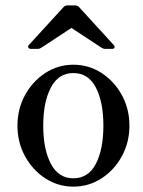

<svg xmlns="http://www.w3.org/2000/svg" viewBox="-20 -683 531 715"><path d="M253 12Q196 12 148.5 -19Q101 -50 73 -101.5Q45 -153 45 -215Q45 -277 73 -328.5Q101 -380 148.5 -411Q196 -442 253 -442Q311 -442 358.5 -411Q406 -380 434 -328.5Q462 -277 462 -215Q462 -153 434 -101.5Q406 -50 358.5 -19Q311 12 253 12ZM253 -19Q309 -19 337 -73Q365 -127 365 -215Q365 -303 337 -357Q309 -411 253 -411Q198 -411 169.5 -357Q141 -303 141 -215Q141 -127 169.5 -73Q198 -19 253 -19ZM95 -501Q88 -501 85.5 -506Q83 -511 88 -516L217 -657Q223 -663 232 -663H259Q268 -663 274 -657L403 -516Q408 -511 406.5 -506Q405 -501 397 -501H371Q367 -501 364 -502.5Q361 -504 357 -506L246 -579L135 -506Q131 -504 128.5 -502.5Q126 -501 121 -501Z"/></svg>

Font: Zen Old Mincho
Style: Regular
Weight: 400
Designer: Yoshimichi Ohira
Foundry: Positype
Version: Version 1.001